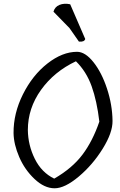

<svg xmlns="http://www.w3.org/2000/svg" viewBox="-20 -1014 647 1034"><path d="M358 -991 439 -804Q434 -787 405 -790L354 -863L268 -951Q275 -977 300 -987.5Q325 -998 358 -991ZM515 -359Q502 -470 473.5 -549.5Q445 -629 389 -684Q272 -629 201 -530Q130 -431 130 -314Q131 -232 167.5 -158.5Q204 -85 272 -52Q369 -108 424 -181Q479 -254 515 -359ZM395 -735Q439 -735 483.5 -679Q528 -623 556.5 -536Q585 -449 586 -363Q587 -300 533 -213Q479 -126 404 -63Q329 0 274 0Q219 0 166 -50Q113 -100 83.5 -168.5Q54 -237 53 -297Q52 -403 103.5 -506Q155 -609 235.5 -672Q316 -735 395 -735Z"/></svg>

Font: Tillana
Style: Regular
Weight: 400
Designer: Lipi Raval (Devanagari, Latin), Jonny Pinhorn (Latin)
Foundry: Indian Type Foundry
Version: Version 2.002;PS 1.0;hotconv 1.0.79;makeotf.lib2.5.61930; tt